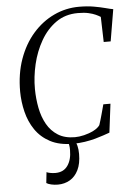

<svg xmlns="http://www.w3.org/2000/svg" viewBox="-63 -797 736 1072"><g transform="rotate(-5 305.0 -261.5)"><path d="M320.5 8Q245.5 8 194 -19.2Q142.5 -46.5 111.5 -92Q80.5 -137.5 66.8 -193.5Q53 -249.5 52.5 -306.5Q52 -407 81.2 -489Q110.5 -571 161.8 -629.5Q213 -688 279.8 -719.5Q346.5 -751 421 -751Q467 -751 504 -744.5Q541 -738 567.8 -730.8Q594.5 -723.5 610.5 -721L580.5 -543H541.5L537.5 -684Q526.5 -691 510.8 -698.2Q495 -705.5 471 -711Q447 -716.5 411.5 -716.5Q341 -716.5 289 -679.8Q237 -643 202.8 -583.2Q168.5 -523.5 152 -453Q135.5 -382.5 136 -314.5Q136.5 -260 146.5 -208.5Q156.5 -157 179.5 -116.2Q202.5 -75.5 240.8 -51.5Q279 -27.5 335.5 -27.5Q358.5 -27.5 387 -34.2Q415.5 -41 440.2 -53.5Q465 -66 476.5 -82.5Q481 -95.5 485.2 -110Q489.5 -124.5 493.5 -139.2Q497.5 -154 501.5 -168.5Q505.5 -183 509 -196.5H549L529 -36Q515 -31 494 -23.8Q473 -16.5 446.5 -9.2Q420 -2 388.2 3Q356.5 8 320.5 8ZM311.5 -12.5 332.5 -10.5Q340 2.5 345 22Q350 41.5 350 67.5Q350 121.5 332.5 157.2Q315 193 285 210.5Q255 228 217.5 228Q198 228 180 223.8Q162 219.5 153.5 213.5L160 153Q166 156.5 180 159.2Q194 162 209.5 162Q255 162 278.2 129Q301.5 96 301.5 43Q302 25 299.2 12.2Q296.5 -0.5 292.5 -10.5Z"/></g></svg>

Font: Merriweather 96pt Light
Style: Italic
Weight: 300
Italic angle: -7.8°
Version: Version 2.101